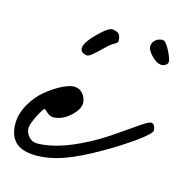

<svg xmlns="http://www.w3.org/2000/svg" viewBox="-93 -471 525 542"><g transform="rotate(15 169.5 -200.0)"><path d="M351.1 -352.1Q353 -344.2 346.2 -339.1Q339.4 -334 330.1 -335Q317.9 -336.4 303.2 -351.8Q288.6 -367.2 289.1 -377.9Q289.6 -389.2 298.3 -396.5Q307.1 -403.8 318.8 -403.8Q327.1 -403.8 337.6 -384.5Q348.1 -365.2 351.1 -352.1ZM199.2 -368.2Q199.2 -364.7 195.3 -362.1Q191.4 -359.4 183.8 -354.7Q176.3 -350.1 170.9 -344.2Q168.5 -342.3 161.1 -335.2Q153.8 -328.1 149.7 -324.2Q145.5 -320.3 139.6 -315.4Q133.8 -310.5 129.6 -308.1Q125.5 -305.7 123 -306.2Q105.5 -308.1 104 -320.8Q102.1 -336.4 132.3 -366.9Q162.6 -397.5 174.8 -396Q188.5 -394.5 193.8 -388.2Q199.2 -381.8 199.2 -368.2ZM360.8 -151.9Q362.3 -142.1 322 -113.3Q281.7 -84.5 238.8 -60.1Q182.6 -27.3 139.6 -11.7Q96.7 3.9 57.1 3.9Q-22 3.9 -22 -67.9Q-22 -97.2 -5.9 -125.5Q10.3 -153.8 32.7 -172.1Q55.2 -190.4 77.1 -201.4Q99.1 -212.4 112.8 -211.9Q126 -211.4 135 -202.6Q144 -193.8 147 -180.2Q151.4 -160.6 130.4 -139.2Q109.4 -117.7 85.9 -113.8Q74.7 -111.8 68.4 -114.3Q62 -116.7 56.2 -122.3Q50.3 -127.9 46.9 -129.9Q38.1 -120.1 28.1 -99.1Q18.1 -78.1 17.1 -67.9Q16.1 -53.7 26.1 -41.7Q36.1 -29.8 50.8 -29.8Q120.1 -29.8 219.2 -87.9Q237.8 -98.6 268.6 -120.1Q299.3 -141.6 320.3 -155.8Q341.3 -169.9 347.2 -169.9Q358.9 -169.9 360.8 -151.9Z"/></g></svg>

Font: Gogol
Style: Regular
Weight: 400
Italic angle: -48°
Designer: Gennady Fridman
Foundry: ParaType Ltd
Version: Version 1.001